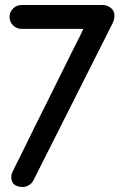

<svg xmlns="http://www.w3.org/2000/svg" viewBox="-20 -746 503 765"><path d="M66 -631Q46 -631 32 -645Q18 -659 18 -679Q18 -698 32 -712Q46 -726 66 -726H389Q407 -726 421.5 -714.5Q436 -703 436 -685Q436 -676 434 -668L429 -654L113 -27Q107 -15 95 -8Q83 -1 70 -1Q57 -1 48.5 -4.5Q40 -8 34 -13Q29 -19 27 -26Q25 -33 25 -40Q25 -50 27 -54Q27 -56 40 -82L73 -148L118 -240L170 -344L222 -449L267 -540L300 -605Q312 -630 312 -631Z"/></svg>

Font: VDS
Style: Regular
Weight: 400
Designer: artmaker
Foundry: artmaker
Version: Version 1.000 2009 initial release